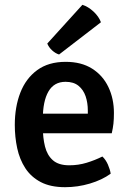

<svg xmlns="http://www.w3.org/2000/svg" viewBox="-20 -765 540 798"><path d="M113 -211V-292.5H345V-305.5Q345 -338 335.8 -365Q326.5 -392 306.2 -408.5Q286 -425 252.5 -425Q204.5 -425 181.2 -384.5Q158 -344 158 -271.5V-236.5Q158 -192.5 167 -156.2Q176 -120 199.8 -99Q223.5 -78 268 -78Q305.5 -78 340 -88.5Q374.5 -99 405.5 -114.5Q419.5 -101.5 428.5 -81Q437.5 -60.5 440 -43Q404 -17 353.5 -2Q303 13 250.5 13Q190 13 149.5 -8.2Q109 -29.5 85.2 -66Q61.5 -102.5 51.5 -149Q41.5 -195.5 41.5 -246Q41.5 -320.5 64.5 -379.8Q87.5 -439 134.5 -473.5Q181.5 -508 253 -508Q318 -508 362.8 -479.8Q407.5 -451.5 430.5 -403.2Q453.5 -355 453.5 -295.5Q453.5 -269.5 451.5 -251.2Q449.5 -233 444.5 -211ZM322.5 -745Q346.5 -737.5 368.8 -716.8Q391 -696 399.5 -672.5L225.5 -538.5Q210.5 -543 196.8 -555.5Q183 -568 176.5 -584Z"/></svg>

Font: Signika Light Medium
Style: Regular
Weight: 500
Version: Version 2.003;gftools[0.9.32]